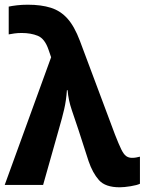

<svg xmlns="http://www.w3.org/2000/svg" viewBox="-20 -785 614 815"><path d="M488 10Q427 10 400 -20.5Q373 -51 356 -101L313 -234Q300 -273 285 -317Q270 -361 267 -402H264Q261 -358 252.5 -321.5Q244 -285 230 -237L163 0H0L197 -542L186 -574Q170 -621 140.5 -633Q111 -645 72 -645Q55 -645 41 -643Q27 -641 17 -639V-757Q31 -760 52 -762.5Q73 -765 98 -765Q155 -765 196 -752Q237 -739 266.5 -706Q296 -673 319 -612L468 -214Q484 -173 494.5 -151.5Q505 -130 515.5 -122.5Q526 -115 540 -115Q551 -115 558 -116.5Q565 -118 574 -120V-5Q562 1 534.5 5.5Q507 10 488 10Z"/></svg>

Font: RS Noto Sans
Style: Bold
Weight: 700
Designer: Monotype Design Team
Foundry: Monotype Imaging Inc.
Version: Version 3.10